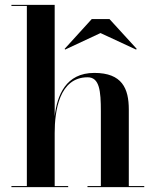

<svg xmlns="http://www.w3.org/2000/svg" viewBox="-20 -770 640 790"><path d="M27 -4.5V0H260.5V-4.5H205V-223C205 -312.5 223.5 -452 340.5 -452C389.5 -452 395 -396 395 -312V-4.5H340V0H573.5V-4.5H510V-319C510 -406 482.5 -470 368 -470C250.5 -470 215 -377.5 205 -291.5V-750H27V-745.5H90.5V-4.5ZM393.5 -634 540 -566 542.5 -569 430.5 -691.5H357.5L246 -569L248 -566Z"/></svg>

Font: Bodoni* 36pt Medium
Style: Regular
Weight: 500
Version: Version 2.3